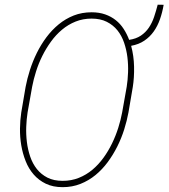

<svg xmlns="http://www.w3.org/2000/svg" viewBox="-20 -772 704 802"><path d="M516.6 -302.2Q510.3 -268.1 498.8 -231.4Q487.3 -194.8 470 -160.2Q452.6 -125.5 429.9 -94.7Q407.2 -64 378.9 -40.8Q350.6 -17.6 316.2 -3.9Q281.7 9.8 241.7 9.8Q201.2 9.8 171.4 -4.6Q141.6 -19 120.6 -43.2Q99.6 -67.4 87.2 -98.9Q74.7 -130.4 68.8 -165Q63 -199.7 63.5 -235.1Q64 -270.5 68.8 -302.2L86.9 -408.7Q93.3 -442.9 105 -479.5Q116.7 -516.1 133.8 -550.8Q150.9 -585.4 173.8 -616.2Q196.8 -647 225.3 -670.4Q253.9 -693.8 288.1 -707.3Q322.3 -720.7 362.8 -720.7Q394 -720.7 419.2 -711.9Q444.3 -703.1 463.6 -687.7Q482.9 -672.4 496.6 -651.1Q510.3 -629.9 519.5 -605.5Q548.8 -609.9 568.6 -623.3Q588.4 -636.7 601.8 -656.5Q615.2 -676.3 623.5 -700.9Q631.8 -725.6 638.7 -752.4L663.6 -752Q658.2 -720.2 648.2 -691.7Q638.2 -663.1 622.1 -640.4Q606 -617.7 582.8 -602.1Q559.6 -586.4 527.8 -580.6Q539.1 -538.6 540 -493.4Q541 -448.2 534.7 -408.7ZM509.3 -409.7Q513.7 -437.5 514.9 -469.5Q516.1 -501.5 512.2 -533Q508.3 -564.5 498.3 -593.8Q488.3 -623 470.5 -645.3Q452.6 -667.5 426 -680.9Q399.4 -694.3 362.8 -694.3Q326.7 -694.3 295.7 -681.9Q264.6 -669.4 239 -647.9Q213.4 -626.5 192.9 -598.1Q172.4 -569.8 156.7 -538.3Q141.1 -506.8 130.6 -473.6Q120.1 -440.4 114.3 -409.7L95.2 -302.2Q90.8 -274.4 89.6 -242.4Q88.4 -210.4 92.3 -178.7Q96.2 -147 106.2 -117.7Q116.2 -88.4 134 -65.9Q151.9 -43.5 178.2 -30Q204.6 -16.6 241.7 -16.6Q278.3 -16.6 309.3 -29.1Q340.3 -41.5 366 -63Q391.6 -84.5 412.1 -112.8Q432.6 -141.1 448 -172.9Q463.4 -204.6 473.9 -237.8Q484.4 -271 490.2 -302.2Z"/></svg>

Font: Roboto Mono Thin
Style: Italic
Weight: 250
Designer: Google
Version: Version 2.000985; 2015; ttfautohint (v1.3)